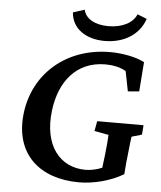

<svg xmlns="http://www.w3.org/2000/svg" viewBox="-61 -968 865 1032"><g transform="rotate(5 372.0 -452.5)"><path d="M404 11C483 11 575 -13 643 -54C646 -98 649 -132 654 -172C658 -212 662 -246 664 -258L719 -274L723 -325H473L463 -271L540 -257C539 -236 536 -193 531 -151L522 -78C491 -65 458 -59 433 -59C296 -59 202 -169 226 -362C245 -517 333 -633 491 -633C528 -633 574 -625 602 -606L623 -499L684 -504L696 -663C651 -687 576 -701 511 -701C273 -701 102 -548 76 -335C49 -111 192 11 404 11ZM292 -896C298 -810 372 -758 475 -758C579 -758 662 -810 690 -896L639 -916C620 -869 563 -839 488 -839C414 -839 364 -869 354 -916Z"/></g></svg>

Font: TPK Tissa Web SemiBold
Style: Italic
Weight: 600
Italic angle: -7°
Designer: Jacques Le Bailly, Suppakit Chalermlarp | Katatrad Co.,Ltd.
Foundry: Jacques Le Bailly, Cadson Demak Co.,Ltd.
Version: Version 5.000;Glyphs 3.1.2 (3151)